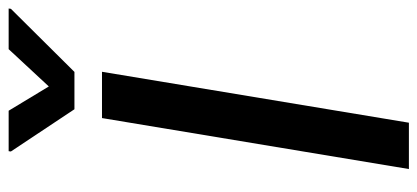

<svg xmlns="http://www.w3.org/2000/svg" viewBox="-287 -702 989 455"><g transform="rotate(-90 207.5 -474.5)"><path d="M264.9 -727.3 144.2 0H34.4L155.2 -727.3ZM172.6 -948.5 230.1 -853.3 318.5 -948.5H414.8L414.1 -943.2L264.6 -792.6H176.1L76 -943.2L76.7 -948.5Z"/></g></svg>

Font: Karasuma Gothic
Style: Medium Italic
Weight: 500
Italic angle: 9.39998°
Designer: Rasmus Andersson / Ryoko Nishizuka
Foundry: Genbu
Version: Version 1.00